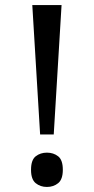

<svg xmlns="http://www.w3.org/2000/svg" viewBox="-20 -734 372 761"><path d="M139 -201 108 -714H224L193 -201ZM166 7Q140 7 121.5 -8Q103 -23 103 -61Q103 -100 121.5 -114.5Q140 -129 166 -129Q192 -129 210.5 -114.5Q229 -100 229 -61Q229 -23 210.5 -8Q192 7 166 7Z"/></svg>

Font: Noto Serif Lao
Style: Regular
Weight: 400
Designer: Monotype Design Team
Foundry: Monotype Imaging Inc.
Version: Version 2.003